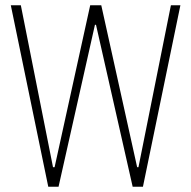

<svg xmlns="http://www.w3.org/2000/svg" viewBox="-20 -708 725 728"><path d="M163 0 21 -688H59L181 -74H187L322 -688H364L500 -74H505L628 -688H664L522 0H483L344 -614H340L202 0Z"/></svg>

Font: Saira Condensed Thin
Style: Regular
Weight: 250
Width: 3
Designer: Hector Gatti with collaboration of the Omnibus-Type team
Foundry: Omnibus-Type
Version: Version 1.101